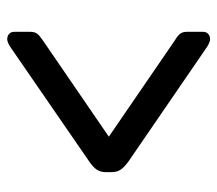

<svg xmlns="http://www.w3.org/2000/svg" viewBox="-55 -617 601 531"><g transform="rotate(90 245.5 -351.5)"><path d="M88 -71Q80 -71 74 -76Q68 -81 68 -91V-135Q68 -147 73.5 -154Q79 -161 91 -169L358 -352L91 -535Q79 -542 73.5 -549Q68 -556 68 -568V-612Q68 -622 74 -627Q80 -632 88 -632Q94 -632 101 -628.5Q108 -625 112 -622L427 -406Q442 -395 449 -385Q456 -375 456 -360V-343Q456 -329 449 -318.5Q442 -308 427 -298L112 -81Q108 -78 101 -74.5Q94 -71 88 -71Z"/></g></svg>

Font: Rubik Light
Style: Regular
Weight: 400
Version: Version 2.101